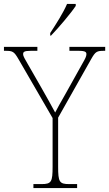

<svg xmlns="http://www.w3.org/2000/svg" viewBox="-30 -951 552 971"><path d="M224 -784V-771H228C267 -811 330 -886 353 -921V-931H309C290 -886 254 -830 224 -784ZM139 0H360V-20H320C270 -20 264 -31 264 -108V-356L431 -652C453 -691 460 -694 497 -694H502V-714H321V-694H368C403 -694 407 -687 407 -677C407 -666 401 -654 387 -630L300 -474C276 -432 259 -402 249 -382C228 -422 204 -463 180 -506L110 -628C97 -651 87 -666 87 -677C87 -688 91 -694 126 -694H159V-714H-10V-694H-3C34 -694 41 -691 64 -651L236 -354V-108C236 -31 230 -20 180 -20H139Z"/></svg>

Font: Noto Serif Armenian SemiCondensed Thin
Style: Regular
Weight: 100
Width: 4
Designer: Monotype Design Team
Foundry: Monotype Imaging Inc.
Version: Version 2.008